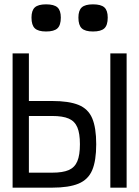

<svg xmlns="http://www.w3.org/2000/svg" viewBox="-20 -864 640 884"><path d="M38 0V-618H113V-17L66 -69H220Q269 -69 296.5 -81Q324 -93 336 -121.5Q348 -150 348 -200Q348 -250 336 -278Q324 -306 296.5 -318Q269 -330 220 -330H66V-399H220Q297 -399 341.5 -381Q386 -363 404.5 -319.5Q423 -276 423 -200Q423 -124 404.5 -80.5Q386 -37 341.5 -18.5Q297 0 220 0ZM488 0V-618H563V0ZM408 -719Q372 -719 356.5 -733.5Q341 -748 341 -783Q341 -816 356.5 -830Q372 -844 408 -844Q445 -844 460.5 -830Q476 -816 476 -783Q476 -748 460.5 -733.5Q445 -719 408 -719ZM192 -719Q156 -719 140.5 -733.5Q125 -748 125 -783Q125 -816 140.5 -830Q156 -844 192 -844Q229 -844 244.5 -830Q260 -816 260 -783Q260 -748 244.5 -733.5Q229 -719 192 -719Z"/></svg>

Font: Victor Mono
Style: Regular
Weight: 400
Monospace: yes
Designer: Rune Bjørnerås
Version: Version 1.561;gftools[0.9.30]